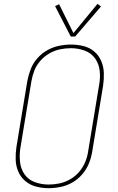

<svg xmlns="http://www.w3.org/2000/svg" viewBox="-20 -976 616 1004"><path d="M234 8Q265 8 297 1.5Q329 -5 358 -21.5Q387 -38 409.5 -64Q432 -90 444.5 -120.5Q457 -151 462 -182L519 -527Q524 -560 523 -593.5Q522 -627 509.5 -656.5Q497 -686 473 -706.5Q449 -727 417 -735Q385 -743 352 -743Q321 -743 289 -736.5Q257 -730 227.5 -713.5Q198 -697 175.5 -671.5Q153 -646 141 -615.5Q129 -585 123 -553L66 -208Q61 -175 62 -141.5Q63 -108 75.5 -79Q88 -50 112 -29.5Q136 -9 168 -0.5Q200 8 234 8ZM234 -11Q197 -11 162.5 -23.5Q128 -36 108 -65Q88 -94 84.5 -131Q81 -168 87 -205L144 -550Q149 -579 159.5 -606.5Q170 -634 190.5 -657.5Q211 -681 238 -696.5Q265 -712 293.5 -718Q322 -724 351 -724Q388 -724 422.5 -711.5Q457 -699 477.5 -670Q498 -641 501.5 -604Q505 -567 498 -530L441 -185Q437 -156 425.5 -128.5Q414 -101 394 -77.5Q374 -54 347 -38.5Q320 -23 291.5 -17Q263 -11 234 -11ZM350 -785H373L508 -942L490 -956L364 -803L289 -954L268 -944Z"/></svg>

Font: Iosevka Sparkle Thin
Style: Italic
Weight: 100
Italic angle: -9°
Designer: Belleve Invis
Foundry: Belleve Invis
Version: Version 4.5.0; ttfautohint (v1.8.3)